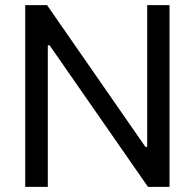

<svg xmlns="http://www.w3.org/2000/svg" viewBox="-20 -727 758 747"><path d="M639.6 0H555.7L172.9 -550.8H166V0H78.1V-707H163.1L545.9 -155.3H552.7V-707H639.6Z"/></svg>

Font: Pretendard Std Variable
Style: Regular
Weight: 400
Designer: Base glyphs from Inter by Rasmus Andersson; Hangeul glyphs from Noto Sans CJK(Source Han Sans) by Jang Soo-young and Kan
Foundry: Kil Hyung-jin
Version: Version 1.309;Glyphs 3.2 (3225)